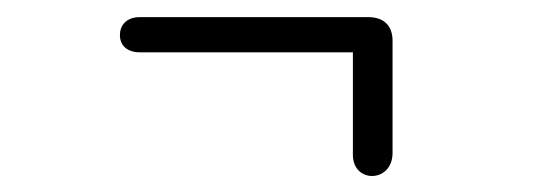

<svg xmlns="http://www.w3.org/2000/svg" viewBox="-20 -287 645 229"><path d="M147 -266.6C129.9 -266.6 123 -255.9 123 -245.1C123 -234.9 129.4 -224.6 147 -224.6H400.9V-102.5C400.9 -85.4 412.1 -77.1 423.8 -77.1C436 -77.1 448.2 -86.4 448.2 -104.5V-238.3C448.2 -256.8 437.5 -266.6 418.9 -266.6Z"/></svg>

Font: Cutive Mono
Style: Regular
Weight: 400
Monospace: yes
Designer: Vernon Adams
Foundry: Vernon Adams
Version: Version 1.002